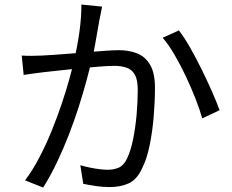

<svg xmlns="http://www.w3.org/2000/svg" viewBox="-20 -810 1040 861"><path d="M437.8 -780.4Q435.2 -766.9 432.2 -751.4Q429.1 -735.9 425.9 -721Q422.8 -703.3 417.4 -672.3Q412 -641.3 405.8 -606.8Q399.6 -572.3 392.1 -540.8Q381.5 -498.4 366.9 -444.9Q352.3 -391.4 333.1 -331Q313.8 -270.6 289.7 -208.2Q265.6 -145.8 236.7 -84.7Q207.8 -23.5 173.5 31.2L92.4 -1.3Q126.5 -46.6 156.4 -103.8Q186.3 -161 211.3 -222.4Q236.3 -283.8 256.4 -343.6Q276.5 -403.5 290.8 -454.9Q305.1 -506.3 313.1 -543.1Q327.1 -602.9 336.2 -667.5Q345.2 -732.2 345 -789.6ZM782.2 -673.6Q805.8 -643.3 832.2 -597.1Q858.6 -551 884.1 -499Q909.7 -447.1 931 -398.8Q952.3 -350.6 964.6 -315.8L887 -279Q876.2 -317.5 856.9 -366.8Q837.7 -416.1 813.5 -467.6Q789.2 -519 762.5 -564.7Q735.8 -610.3 709.4 -640.7ZM77.5 -560.8Q101.1 -559.4 122.1 -559.6Q143.2 -559.8 167.1 -560.8Q189.7 -561.8 225 -564.3Q260.3 -566.8 301.4 -570.1Q342.5 -573.4 383.3 -576.9Q424 -580.4 458.3 -582.7Q492.6 -585 512.5 -585Q557.7 -585 594.1 -571Q630.5 -557 652.7 -520.2Q674.9 -483.5 674.9 -415.8Q674.9 -356.6 669.3 -288.3Q663.7 -220 651 -158.1Q638.4 -96.3 617 -54.7Q593.9 -4.4 556.9 12.3Q519.9 28.9 471.1 28.9Q442.7 28.9 410 24.3Q377.3 19.7 353.4 14.3L340.2 -69.1Q361.6 -62.9 384.5 -58.2Q407.4 -53.5 428.2 -51.1Q449 -48.7 462.8 -48.7Q490.4 -48.7 512.6 -58.3Q534.8 -67.9 550.3 -100.1Q566.4 -134.3 576.8 -185.4Q587.2 -236.5 592.5 -294.5Q597.7 -352.6 597.7 -406.5Q597.7 -452.6 584.6 -475.4Q571.6 -498.2 547.7 -506.5Q523.9 -514.7 491.6 -514.7Q466.4 -514.7 423.3 -511.2Q380.2 -507.7 331.5 -502.9Q282.8 -498.1 241 -493.4Q199.2 -488.7 176.1 -486.3Q158.8 -484.2 132.2 -480.7Q105.6 -477.2 86.1 -474Z"/></svg>

Font: Noto Sans HK Thin
Style: Regular
Weight: 100
Designer: Ryoko NISHIZUKA 西塚涼子 (kana, bopomofo & ideographs); Paul D. Hunt (Latin, Greek & Cyrillic); Sandoll Communications 산돌커뮤니
Foundry: Adobe
Version: Version 2.004-H2;hotconv 1.0.118;makeotfexe 2.5.65603